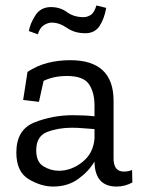

<svg xmlns="http://www.w3.org/2000/svg" viewBox="-20 -675 523 705"><path d="M370 -646Q363 -606 345.5 -579.5Q328 -553 293 -553Q254 -553 226 -572.5Q198 -592 170 -592Q156 -592 141 -582.5Q126 -573 119 -549L86 -561Q90 -587 109.5 -618Q129 -649 167 -649Q201 -649 226 -630.5Q251 -612 287 -612Q300 -612 313 -620Q326 -628 334 -655ZM81 -411Q116 -434 155 -444Q194 -454 238 -454Q397 -454 397 -305V-93Q397 -45 435 -45Q452 -45 465 -51L466 -5Q439 10 408 10Q329 10 327 -80V-82Q306 -46 267.5 -18Q229 10 175 10Q131 10 85.5 -17Q40 -44 40 -115Q40 -199 106.5 -225.5Q173 -252 248 -252Q268 -252 288.5 -251Q309 -250 327 -248V-288Q327 -336 306.5 -366Q286 -396 226 -396Q177 -396 140 -378L123 -301L65 -308ZM327 -167V-201Q308 -202 287 -204Q266 -206 244 -206Q194 -206 153.5 -190.5Q113 -175 113 -123Q113 -80 140 -64Q167 -48 196 -48Q242 -48 282.5 -80Q323 -112 327 -167Z"/></svg>

Font: Zilla Slab
Style: Regular
Weight: 400
Designer: Typotheque.com
Foundry: Typotheque type foundry
Version: Version 1.1; 2017; ttfautohint (v1.6)